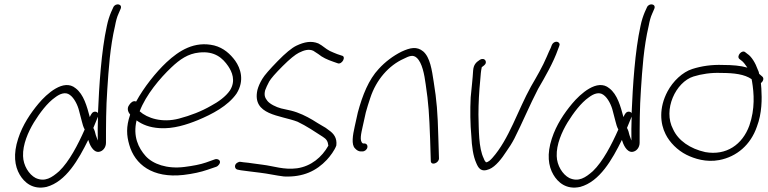

<svg xmlns="http://www.w3.org/2000/svg" viewBox="-20 -760 3463 866"><path d="M62 -135C39 -65 46 -11 69 28C89 62 127 97 190 83C278 59 334 -40 378 -129C384 -109 399 -73 425 -75C444 -77 458 -95 458 -116C458 -191 458 -273 464 -358C470 -447 476 -546 499 -644C503 -666 508 -684 514 -697L524 -720C534 -743 500 -748 491 -727L481 -705C474 -688 467 -668 462 -643C437 -530 427 -372 422 -252C422 -251 421 -250 422 -249C420 -253 417 -255 413 -256C397 -259 391 -245 385 -232C372 -280 358 -334 321 -362C267 -407 190 -336 154 -293C118 -250 82 -197 62 -135ZM84 -56C82 -108 107 -165 133 -208C159 -250 193 -296 229 -321C250 -337 275 -347 295 -332C315 -318 331 -285 337 -259L349 -213C352 -201 356 -186 362 -176C332 -108 292 -31 247 12C214 41 183 62 141 43C110 27 85 -14 84 -56ZM401 -183 422 -234C421 -196 420 -160 421 -126C418 -134 415 -142 412 -151C410 -162 406 -174 401 -183Z M563 -287C550 -270 559 -253 567 -243C548 -187 551 -149 563 -107C588 -19 667 45 808 29C850 24 886 16 915 6L956 -8C961 -10 965 -14 968 -18C980 -34 965 -45 951 -42L909 -27C883 -18 851 -12 812 -7C733 3 670 -20 637 -56C604 -93 579 -145 596 -217C622 -198 654 -185 700 -182C762 -178 823 -198 872 -218C937 -245 1008 -282 1047 -338C1084 -397 1065 -452 1041 -486C1019 -516 989 -544 946 -555C857 -576 788 -532 731 -479C683 -434 629 -366 594 -302C580 -308 569 -296 563 -287ZM610 -258C638 -332 702 -408 753 -456C791 -492 828 -518 878 -523C949 -531 985 -497 1009 -462C1026 -437 1045 -396 1017 -352C998 -324 964 -300 932 -283C889 -258 840 -239 787 -225C711 -205 644 -227 610 -258Z M1050 -26C1035 -17 1038 2 1051 5L1066 8C1093 11 1123 16 1153 19C1188 23 1226 32 1261 36C1348 40 1408 10 1454 -39C1469 -55 1490 -83 1497 -104C1501 -138 1485 -158 1463 -173C1455 -180 1444 -187 1431 -194C1418 -201 1405 -210 1390 -219C1361 -236 1329 -252 1293 -261L1248 -271C1225 -277 1197 -291 1186 -305C1176 -318 1170 -329 1176 -353C1180 -364 1186 -377 1194 -392C1202 -406 1222 -429 1255 -462C1287 -494 1312 -514 1328 -522C1352 -534 1373 -540 1393 -531L1416 -516C1434 -501 1456 -491 1482 -482L1502 -475C1522 -466 1543 -505 1522 -509L1501 -516C1489 -521 1478 -525 1468 -530C1448 -540 1436 -554 1416 -564C1384 -577 1353 -571 1317 -554C1296 -544 1267 -520 1232 -484C1197 -448 1173 -421 1163 -404C1152 -386 1145 -369 1141 -354C1116 -240 1244 -241 1322 -211C1362 -192 1402 -165 1436 -143C1452 -133 1459 -123 1461 -103C1432 -51 1383 -10 1320 -1C1261 7 1214 -11 1165 -17C1136 -20 1106 -26 1079 -28L1065 -30C1060 -31 1055 -29 1050 -26Z M1580 -190C1571 -150 1564 -108 1581 -91C1589 -82 1598 -77 1607 -77H1615C1625 -77 1635 -85 1637 -95C1639 -105 1633 -113 1623 -113H1617C1600 -123 1609 -158 1616 -190L1630 -253C1636 -274 1642 -295 1650 -318C1677 -401 1734 -465 1801 -495C1825 -507 1843 -515 1860 -499C1884 -477 1894 -425 1900 -380C1913 -294 1916 -243 1920 -133L1923 -36C1922 -11 1959 -23 1960 -45L1957 -142C1954 -254 1950 -305 1936 -392C1928 -444 1920 -501 1889 -528C1860 -552 1830 -545 1791 -527C1753 -508 1717 -481 1688 -449C1643 -401 1615 -331 1594 -253Z M2114 -442C2112 -406 2107 -363 2103 -321C2100 -265 2101 -198 2106 -146C2108 -100 2114 -56 2128 -25C2137 -4 2148 19 2187 3C2216 -9 2244 -46 2264 -77C2277 -95 2289 -114 2300 -135C2336 -206 2370 -288 2407 -359C2439 -414 2476 -478 2497 -538L2502 -551C2504 -556 2505 -560 2503 -564C2496 -577 2476 -573 2469 -557L2464 -544C2460 -535 2453 -522 2446 -504C2428 -461 2400 -413 2375 -370C2316 -264 2276 -132 2201 -48C2193 -39 2182 -28 2172 -28C2169 -31 2165 -36 2162 -45C2138 -94 2140 -174 2138 -243C2138 -295 2141 -348 2146 -398C2148 -423 2149 -439 2153 -457C2159 -462 2169 -467 2171 -476C2173 -485 2167 -494 2157 -494C2152 -494 2148 -493 2144 -490C2127 -479 2116 -468 2114 -442Z M2469 -135C2446 -65 2453 -11 2476 28C2496 62 2534 97 2597 83C2685 59 2741 -40 2785 -129C2791 -109 2806 -73 2832 -75C2851 -77 2865 -95 2865 -116C2865 -191 2865 -273 2871 -358C2877 -447 2883 -546 2906 -644C2910 -666 2915 -684 2921 -697L2931 -720C2941 -743 2907 -748 2898 -727L2888 -705C2881 -688 2874 -668 2869 -643C2844 -530 2834 -372 2829 -252C2829 -251 2828 -250 2829 -249C2827 -253 2824 -255 2820 -256C2804 -259 2798 -245 2792 -232C2779 -280 2765 -334 2728 -362C2674 -407 2597 -336 2561 -293C2525 -250 2489 -197 2469 -135ZM2491 -56C2489 -108 2514 -165 2540 -208C2566 -250 2600 -296 2636 -321C2657 -337 2682 -347 2702 -332C2722 -318 2738 -285 2744 -259L2756 -213C2759 -201 2763 -186 2769 -176C2739 -108 2699 -31 2654 12C2621 41 2590 62 2548 43C2517 27 2492 -14 2491 -56ZM2808 -183 2829 -234C2828 -196 2827 -160 2828 -126C2825 -134 2822 -142 2819 -151C2817 -162 2813 -174 2808 -183Z M2991 -348C2951 -273 2958 -202 2982 -155C3000 -118 3036 -82 3076 -62C3112 -44 3165 -27 3224 -38C3303 -53 3366 -107 3394 -189C3417 -249 3417 -314 3414 -361L3412 -385C3422 -393 3427 -406 3419 -414L3404 -427C3403 -435 3400 -442 3397 -448C3388 -474 3370 -505 3351 -517L3342 -524C3327 -538 3300 -507 3315 -494L3324 -487C3332 -482 3343 -467 3351 -455C3320 -464 3283 -467 3241 -467C3190 -469 3144 -462 3103 -449C3058 -435 3015 -393 2991 -348ZM3108 -415C3143 -426 3188 -433 3232 -431C3292 -431 3338 -425 3370 -403L3372 -393C3381 -339 3386 -269 3360 -194C3329 -108 3256 -57 3161 -74C3093 -89 3039 -126 3016 -177C2969 -265 3028 -390 3108 -415Z"/></svg>

Font: Stray Cat
Style: Obl
Weight: 400
Version: Version 1.0